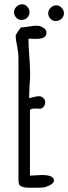

<svg xmlns="http://www.w3.org/2000/svg" viewBox="-20 -878 321 904"><path d="M84 1Q67 -4 67 -27V-608Q67 -625 61 -659Q54 -690 54 -710V-713Q71 -741 79 -749Q93 -749 116 -753Q137 -757 153 -757Q169 -757 184 -747.5Q199 -738 199 -725Q199 -695 153 -695H139Q133 -696 125 -696Q116 -696 114 -695Q114 -661 118 -613L120 -585L122 -530Q122 -511 119 -472L117 -416L131 -419Q151 -425 164 -425Q175 -425 184 -416.5Q193 -408 193 -397Q193 -385 185.5 -375.5Q178 -366 167 -366L155 -367H142Q127 -367 121 -360V-51L177 -54Q234 -54 234 -28V-24Q228 -12 212 -4.5Q196 3 181 5L148 6H117Q98 6 84 1ZM46 -820Q46 -835 57.5 -846.5Q69 -858 84 -858Q98 -858 108.5 -846.5Q119 -835 119 -821Q119 -805 108 -794.5Q97 -784 80 -784Q67 -784 56.5 -795Q46 -806 46 -820ZM207 -815Q207 -830 218.5 -841.5Q230 -853 245 -853Q259 -853 270 -841.5Q281 -830 281 -816Q281 -800 269.5 -789.5Q258 -779 241 -779Q228 -779 217.5 -790Q207 -801 207 -815Z"/></svg>

Font: Amatic SC
Style: Bold
Weight: 700
Designer: Multiple Designers
Foundry: Vernon Adams
Version: Version 2.505